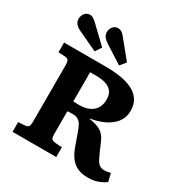

<svg xmlns="http://www.w3.org/2000/svg" viewBox="-220 -1129 1235 1304"><g transform="rotate(30 398.0 -477.5)"><path d="M655.5 14Q607.5 14 574.2 -1.3Q541 -16.5 518.7 -45.5Q496.5 -74.5 481 -115.5L438.5 -234Q430 -256 420.3 -272.7Q410.5 -289.5 394.5 -299.2Q378.5 -309 350 -309Q340 -309 330 -308.7Q320 -308.5 311 -307V-130Q311 -102.5 317.8 -92.5Q324.5 -82.5 351 -80L401 -76.5V0H58.5V-76L110.5 -79.5Q128 -81 136.2 -90Q144.5 -99 144.5 -131V-574Q144.5 -596 138.2 -608.2Q132 -620.5 108 -621.5L58.5 -624V-700H385Q447.5 -700 501.5 -691.5Q555.5 -683 596 -663Q636.5 -643 659.3 -609Q682 -575 682 -523.5Q682 -487 668 -458.5Q654 -430 630.5 -409.2Q607 -388.5 579.3 -374.7Q551.5 -361 523 -352.8Q494.5 -344.5 470 -341.5V-337.5Q529 -328.5 561 -308.3Q593 -288 612 -242L640.5 -176.5Q655.5 -142.5 667 -122.3Q678.5 -102 693 -93.5Q707.5 -85 729.5 -85Q740.5 -85 751.3 -86.8Q762 -88.5 776.5 -91.5L791.5 -29.5Q768 -11 734 1.5Q700 14 655.5 14ZM359.5 -384Q405 -384 436.8 -398.5Q468.5 -413 485.5 -441Q502.5 -469 502.5 -507.5Q502.5 -550 483.2 -573Q464 -596 431.8 -605Q399.5 -614 360.5 -614H312.5V-385.5Q324 -384.5 337.5 -384.3Q351 -384 359.5 -384ZM460 -752 322.5 -839.5Q297.5 -855.5 285.8 -871.3Q274 -887 274 -909Q274 -930 288.5 -949.3Q303 -968.5 330 -968.5Q342.5 -968.5 354.8 -961.8Q367 -955 381 -937.5L496 -796.5ZM268 -752 115 -823.5Q89 -835.5 76 -852Q63 -868.5 63 -890.5Q63 -915 78.5 -933.5Q94 -952 118.5 -952Q130 -952 141.5 -945.8Q153 -939.5 168.5 -925L299.5 -800Z"/></g></svg>

Font: Literata Variable Black
Style: Regular
Weight: 900
Designer: Latin by Veronika Burian and Jose Scaglione. Greek by Irene Vlachou. Cyrillic by Vera Evstafieva.
Foundry: TypeTogether
Version: Version 3.021